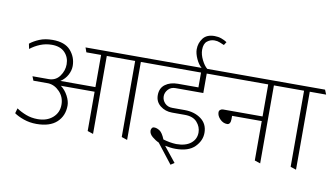

<svg xmlns="http://www.w3.org/2000/svg" viewBox="-100 -1198 2785 1593"><g transform="rotate(10 1292.0 -401.5)"><path d="M688 0V-331H404Q441 -303 464 -259.5Q487 -216 487 -179Q487 -92 429 -38Q371 16 258 16Q201 16 151 -1.5Q101 -19 70 -41L82 -84Q119 -59 164 -42Q209 -25 261 -25Q339 -25 387.5 -67.5Q436 -110 436 -177Q436 -241 393.5 -285.5Q351 -330 297 -333H172L158 -368H294Q353 -368 386.5 -414Q420 -460 420 -514Q420 -573 382 -613Q344 -653 272 -653Q221 -653 175 -634.5Q129 -616 91 -586L82 -629Q114 -655 161 -674.5Q208 -694 271 -694Q375 -694 423.5 -638.5Q472 -583 472 -509Q472 -472 452 -434Q432 -396 393 -370H688V-641H564L550 -680H1145L1161 -641H1023V16L975 0V-641H736V16Z M1319 -40Q1346 -32 1374 -27Q1402 -22 1430 -21Q1509 -21 1552.5 -56Q1596 -91 1596 -147Q1596 -195 1562 -233.5Q1528 -272 1459 -272H1351Q1293 -272 1251 -305.5Q1209 -339 1209 -394Q1209 -454 1251 -485Q1293 -516 1357 -516H1530V-641H1153L1139 -680H1528Q1501 -702 1481 -746Q1461 -790 1461 -825Q1461 -878 1492 -918.5Q1523 -959 1589 -959Q1620 -959 1646.5 -949.5Q1673 -940 1694 -926L1677 -899Q1660 -906 1639.5 -914.5Q1619 -923 1594 -923Q1560 -923 1533 -901.5Q1506 -880 1506 -829Q1506 -789 1528.5 -744Q1551 -699 1576 -680H1680L1696 -641H1578V-477H1344Q1305 -477 1282 -451Q1259 -425 1259 -394Q1259 -361 1283 -336Q1307 -311 1346 -311H1450Q1533 -311 1589 -269.5Q1645 -228 1645 -153Q1645 -87 1592.5 -34Q1540 19 1430 19Q1408 19 1386 16Q1364 13 1342 9L1444 136L1413 156L1285 -8Q1257 -20 1229 -43.5Q1201 -67 1201 -95Q1201 -104 1207 -114.5Q1213 -125 1227 -125Q1249 -125 1273 -109.5Q1297 -94 1319 -40Z M2096 0V-332H1846V-303Q1846 -282 1838.5 -270Q1831 -258 1817 -258Q1783 -258 1756.5 -285Q1730 -312 1730 -342Q1730 -355 1740 -363Q1750 -371 1763 -371H2096V-641H1688L1674 -680H2266L2282 -641H2144V16Z M2398 0V-641H2274L2260 -680H2568L2584 -641H2446V16Z"/></g></svg>

Font: Palanquin Thin
Style: Regular
Weight: 250
Designer: Pria Ravichandran
Version: Version 1.001